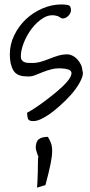

<svg xmlns="http://www.w3.org/2000/svg" viewBox="-20 -524 406 868"><path d="M102.5 -14.6Q102.5 -13.7 123.5 -26.4Q144.5 -39.1 173.3 -60.1Q202.1 -81.1 232.4 -106Q262.7 -130.9 282.2 -153.3Q301.8 -175.8 303.2 -191.9Q304.7 -208 276.4 -212.9Q241.2 -217.8 217.3 -211.9Q193.4 -206.1 173.8 -198.2Q154.3 -190.4 137.2 -183.6Q120.1 -176.8 99.6 -178.7Q56.6 -178.7 40.5 -205.6Q24.4 -232.4 24.4 -278.3Q24.4 -324.2 44.9 -365.7Q65.4 -407.2 97.7 -437.5Q129.9 -467.8 171.9 -485.8Q213.9 -503.9 257.8 -503.9Q275.4 -503.9 288.1 -501Q300.8 -498 300.8 -478.5Q300.8 -464.8 289.1 -452.6Q277.3 -440.4 262.7 -440.4Q261.7 -440.4 257.8 -441.9Q253.9 -443.4 250 -446.3Q246.1 -449.2 242.2 -450.7Q238.3 -452.1 237.3 -452.1Q206.1 -460.9 176.8 -443.4Q147.5 -425.8 124.5 -396Q101.6 -366.2 87.9 -331.5Q74.2 -296.9 74.2 -269.5Q74.2 -258.8 78.6 -252.4Q83 -246.1 90.3 -243.2Q97.7 -240.2 106.9 -239.7Q116.2 -239.3 126 -239.3Q145.5 -239.3 165.5 -245.1Q185.5 -251 204.6 -258.8Q223.6 -266.6 243.7 -272.5Q263.7 -278.3 285.2 -278.3Q294.9 -278.3 306.6 -272.9Q318.4 -267.6 328.1 -257.3Q337.9 -247.1 344.7 -233.9Q351.6 -220.7 352.5 -205.1Q358.4 -191.4 349.1 -168.9Q339.8 -146.5 321.3 -121.1Q302.7 -95.7 276.4 -69.8Q250 -43.9 223.6 -22.9Q197.3 -2 171.9 11.2Q146.5 24.4 128.9 23.4Q109.4 23.4 106 11.7Q102.5 0 102.5 -14.6ZM147.5 324.2Q148.4 312.5 149.4 293.5Q150.4 274.4 150.9 253.4Q151.4 232.4 151.4 212.9Q151.4 193.4 153.3 181.6Q151.4 180.7 149.9 175.3Q148.4 169.9 146 163.6Q143.6 157.2 142.6 151.9Q141.6 146.5 141.6 144.5Q141.6 116.2 155.3 105.5Q168.9 94.7 196.3 94.7Q205.1 108.4 210.4 122.6Q215.8 136.7 215.8 159.2Q215.8 181.6 208.5 217.8Q201.2 253.9 185.5 312.5Z"/></svg>

Font: Shadows Into Light
Style: Regular
Weight: 400
Designer: Kimberly Geswein
Foundry: Kimberly Geswein
Version: Version 001.000